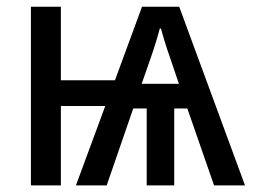

<svg xmlns="http://www.w3.org/2000/svg" viewBox="-20 -559 762 579"><path d="M520.5 -538.6 718.8 0H625.5L544.9 -231.9H505.4V0H422.4V-231.9H381.8L301.8 0H209L297.4 -239.3H163.6V0H73.2V-538.6H163.6V-316.9H326.7L408.2 -538.6ZM465.3 -473.1H461.9Q458.5 -459.5 453.6 -443.4Q448.7 -427.2 443.4 -410.6Q438 -394 432.6 -378.9L407.2 -306.2H519.5L494.1 -381.3Q489.3 -394.5 483.6 -411.9Q478 -429.2 473.1 -445.8Q468.3 -462.4 465.3 -473.1Z"/></svg>

Font: Open Sans SemiCondensed Medium
Style: Regular
Weight: 500
Width: 4
Designer: Monotype Design Team
Foundry: Monotype Imaging Inc.
Version: Version 3.000